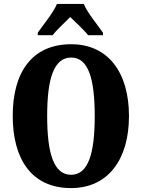

<svg xmlns="http://www.w3.org/2000/svg" viewBox="-20 -951 724 981"><path d="M173 -784V-771H249C267 -796 312 -837 339 -864C364 -840 419 -788 430 -771H506V-784C480 -822 426 -886 408 -931H271C253 -886 199 -822 173 -784ZM343 10C533 10 639 -137 639 -358C639 -580 533 -725 344 -725C142 -725 45 -580 45 -359C45 -137 142 10 343 10ZM343 -58C254 -58 221 -169 221 -358C221 -547 254 -657 344 -657C432 -657 464 -547 464 -358C464 -169 432 -58 343 -58Z"/></svg>

Font: Noto Serif Myanmar ExtraCondensed Black
Style: Regular
Weight: 900
Width: 2
Designer: Ben Mitchell and the Monotype Design Team
Foundry: Monotype Imaging Inc.
Version: Version 2.106